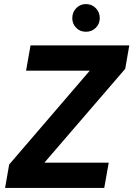

<svg xmlns="http://www.w3.org/2000/svg" viewBox="-20 -923 655 943"><path d="M5 0 25 -115 421 -576H108L130 -700H615L595 -585L198 -124H514L492 0ZM402 -767Q373 -767 354 -786.5Q335 -806 335 -834Q335 -863 354.5 -883Q374 -903 402 -903Q431 -903 450.5 -883Q470 -863 470 -834Q470 -806 450.5 -786.5Q431 -767 402 -767Z"/></svg>

Font: DM Sans 17pt Black
Style: Italic
Weight: 900
Italic angle: -10°
Version: Version 4.004;gftools[0.9.30]